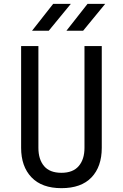

<svg xmlns="http://www.w3.org/2000/svg" viewBox="-20 -970 640 1000"><path d="M300 10Q198 10 144 -46.5Q90 -103 90 -200V-730H180V-200Q180 -140 209.5 -105Q239 -70 300 -70Q360 -70 390 -105Q420 -140 420 -200V-730H510V-200Q510 -102 456.5 -46Q403 10 300 10ZM326 -810 436 -950H528L413 -810ZM147 -810 257 -950H349L234 -810Z"/></svg>

Font: JetBrainsMonoNL NFM
Style: Regular
Weight: 400
Monospace: yes
Designer: Philipp Nurullin, Konstantin Bulenkov
Foundry: JetBrains
Version: Version 2.304; ttfautohint (v1.8.4.7-5d5b);Nerd Fonts 3.3.0